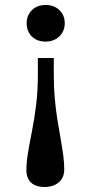

<svg xmlns="http://www.w3.org/2000/svg" viewBox="-20 -543 368 771"><path d="M196 -310V-239Q196 -192 200 -147.5Q204 -103 210.5 -62.5Q217 -22 223.5 14Q230 50 234 81Q238 112 238 137Q238 160 228 175.5Q218 191 200 199.5Q182 208 159 208Q124 208 105 190.5Q86 173 86 139Q86 109 92.5 70Q99 31 108.5 -17Q118 -65 125 -121Q132 -177 132 -240V-310ZM163 -523Q197 -523 218.5 -502.5Q240 -482 240 -450Q240 -418 218.5 -397Q197 -376 163 -376Q129 -376 108 -396.5Q87 -417 87 -450Q87 -481 108 -502Q129 -523 163 -523Z"/></svg>

Font: Literata 18pt Medium
Style: Regular
Weight: 500
Designer: Latin by Veronika Burian and Jose Scaglione. Greek by Irene Vlachou. Cyrillic by Vera Evstafieva.
Foundry: TypeTogether
Version: Version 3.103;gftools[0.9.29]